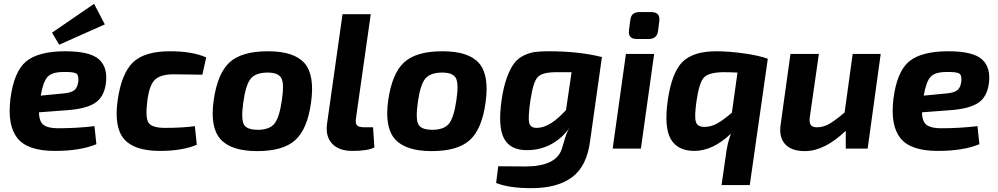

<svg xmlns="http://www.w3.org/2000/svg" viewBox="-20 -774 5199 1000"><path d="M288 -541 251 -604 470 -754 526 -647ZM472 -117 482 -23Q399 12 265 12Q124 12 71 -54Q18 -120 34 -257Q52 -401 116 -454Q180 -507 320 -507Q450 -507 496.5 -464Q543 -421 531 -337Q521 -267 474 -237Q427 -207 329 -200L183 -189Q184 -140 207.5 -123Q231 -106 282 -106Q379 -106 472 -117ZM192 -276 307 -287Q347 -290 365.5 -303Q384 -316 388 -351Q391 -384 375.5 -392Q360 -400 310 -399Q252 -399 228.5 -374.5Q205 -350 192 -276Z M995 -117 1005 -20Q929 12 813 12Q679 12 626 -50Q573 -112 593 -253Q613 -392 673 -449.5Q733 -507 865 -507Q982 -507 1054 -475L1034 -385Q918 -387 885 -387Q816 -387 786.5 -358.5Q757 -330 747 -246Q736 -159 754.5 -133.5Q773 -108 839 -108Q932 -108 995 -117Z M1375 -507Q1512 -507 1566 -445Q1620 -383 1600 -240Q1581 -101 1517.5 -44Q1454 13 1320 13Q1184 13 1128.5 -49Q1073 -111 1093 -252Q1113 -392 1176 -449.5Q1239 -507 1375 -507ZM1374 -396Q1313 -396 1286.5 -365Q1260 -334 1247 -240Q1235 -154 1250 -126Q1265 -98 1323 -98Q1383 -98 1409 -129.5Q1435 -161 1448 -252Q1461 -338 1445.5 -367Q1430 -396 1374 -396Z M1911 -700 1834 -158Q1830 -131 1839.5 -121Q1849 -111 1880 -111H1923L1930 -6Q1895 12 1815 12Q1746 12 1710.5 -25Q1675 -62 1683 -127L1764 -700Z M2284 -507Q2421 -507 2475 -445Q2529 -383 2509 -240Q2490 -101 2426.5 -44Q2363 13 2229 13Q2093 13 2037.5 -49Q1982 -111 2002 -252Q2022 -392 2085 -449.5Q2148 -507 2284 -507ZM2283 -396Q2222 -396 2195.5 -365Q2169 -334 2156 -240Q2144 -154 2159 -126Q2174 -98 2232 -98Q2292 -98 2318 -129.5Q2344 -161 2357 -252Q2370 -338 2354.5 -367Q2339 -396 2283 -396Z M3115 -477 3054 -44Q3038 89 2961.5 147.5Q2885 206 2748 206Q2631 206 2564 179L2575 92Q2609 93 2716 93Q2876 93 2906 2Q2910 -9 2916.5 -32.5Q2923 -56 2930 -75.5Q2937 -95 2948 -111Q2911 -57 2854.5 -25Q2798 7 2729 8Q2639 10 2605.5 -52Q2572 -114 2593 -256Q2603 -324 2620.5 -371Q2638 -418 2658 -444.5Q2678 -471 2709 -485.5Q2740 -500 2768 -503.5Q2796 -507 2839 -507Q2993 -507 3115 -477ZM2957 -398H2877Q2804 -398 2780.5 -372.5Q2757 -347 2743 -254Q2729 -160 2736.5 -133Q2744 -106 2780 -108Q2847 -111 2928 -201Z M3310 -711H3372Q3419 -711 3414 -665L3407 -611Q3401 -571 3359 -571H3296Q3250 -571 3256 -617L3263 -670Q3267 -711 3310 -711ZM3318 0H3171L3240 -493H3387Z M3738 190 3760 38Q3768 -29 3787 -78Q3693 12 3596 12Q3510 12 3474 -49Q3438 -110 3458 -252Q3479 -397 3535 -452Q3591 -507 3711 -507Q3775 -507 3854 -496Q3933 -485 3979 -468L3885 190ZM3792 -187 3821 -396Q3788 -398 3742 -398Q3671 -396 3646.5 -370.5Q3622 -345 3608 -250Q3596 -168 3604 -140.5Q3612 -113 3648 -113Q3683 -113 3714.5 -130.5Q3746 -148 3792 -187Z M4567 -493 4499 0H4385V-93Q4275 13 4172 13Q4101 13 4068.5 -24Q4036 -61 4046 -126L4097 -493H4245L4198 -166Q4194 -136 4202.5 -123.5Q4211 -111 4235 -111Q4267 -111 4297.5 -128Q4328 -145 4379 -188L4421 -493Z M5071 -117 5081 -23Q4998 12 4864 12Q4723 12 4670 -54Q4617 -120 4633 -257Q4651 -401 4715 -454Q4779 -507 4919 -507Q5049 -507 5095.5 -464Q5142 -421 5130 -337Q5120 -267 5073 -237Q5026 -207 4928 -200L4782 -189Q4783 -140 4806.5 -123Q4830 -106 4881 -106Q4978 -106 5071 -117ZM4791 -276 4906 -287Q4946 -290 4964.5 -303Q4983 -316 4987 -351Q4990 -384 4974.5 -392Q4959 -400 4909 -399Q4851 -399 4827.5 -374.5Q4804 -350 4791 -276Z"/></svg>

Font: Ezarion
Style: Bold Italic
Weight: 700
Italic angle: -8°
Designer: Natanael Gama
Version: Version 1.001;PS 001.001;hotconv 1.0.70;makeotf.lib2.5.58329